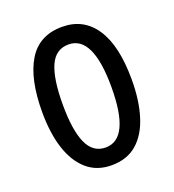

<svg xmlns="http://www.w3.org/2000/svg" viewBox="-107 -632 660 727"><g transform="rotate(-20 222.5 -268.5)"><path d="M403 -269Q403 -186 383.5 -123Q364 -60 324 -25Q284 10 221 10Q162 10 122 -25Q82 -60 62 -122.5Q42 -185 42 -269Q42 -402 86 -474.5Q130 -547 223 -547Q309 -547 356 -476.5Q403 -406 403 -269ZM125 -269Q125 -166 148.5 -113.5Q172 -61 223 -61Q321 -61 321 -269Q321 -476 223 -476Q171 -476 148 -424.5Q125 -373 125 -269Z"/></g></svg>

Font: Noto Sans Gurmukhi ExtraCondensed
Style: Regular
Weight: 400
Width: 2
Designer: Jelle Bosma - Monotype Design Team
Foundry: Monotype Imaging Inc.
Version: Version 2.004; ttfautohint (v1.8.4.7-5d5b)